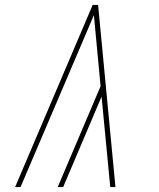

<svg xmlns="http://www.w3.org/2000/svg" viewBox="-20 -755 640 775"><path d="M41 0 354 -735H376L446 0H425L390 -365L235 0H213L386 -407L359 -694L63 0Z"/></svg>

Font: Iosevka SS04 Th Ex Obl
Style: Regular
Weight: 100
Width: 7
Italic angle: -9°
Monospace: yes
Designer: Belleve Invis
Foundry: Belleve Invis
Version: Version 19.0.0; ttfautohint (v1.8.4)